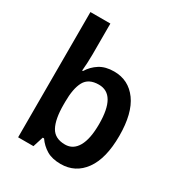

<svg xmlns="http://www.w3.org/2000/svg" viewBox="-181 -879 938 1009"><g transform="rotate(30 287.5 -375.0)"><path d="M194 -573Q194 -547 192.5 -519.5Q191 -492 189 -472H194Q216 -508 251 -530Q286 -552 338 -552Q426 -552 478 -480.5Q530 -409 530 -272Q530 -135 477.5 -62.5Q425 10 336 10Q284 10 250.5 -10Q217 -30 194 -63H186L166 0H73V-760H194ZM303 -452Q241 -452 217.5 -409Q194 -366 194 -284V-268Q194 -180 218.5 -135Q243 -90 305 -90Q354 -90 380.5 -136.5Q407 -183 407 -273Q407 -452 303 -452Z"/></g></svg>

Font: Noto Sans Arabic UI SmCn SmBd
Style: Regular
Weight: 600
Width: 4
Designer: Monotype Design Team, Nadine Chahine and Nizar Qandah
Foundry: Monotype Imaging Inc.
Version: Version 2.010; ttfautohint (v1.8.4.7-5d5b)